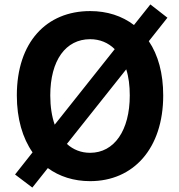

<svg xmlns="http://www.w3.org/2000/svg" viewBox="-20 -804 810 867"><path d="M126 43 196 -45C248 -7 313 14 387 14C582 14 717 -133 717 -373C717 -473 694 -556 652 -618L736 -724L659 -784L585 -691C531 -732 464 -754 387 -754C190 -754 56 -614 56 -373C56 -268 82 -180 127 -116L48 -16ZM207 -373C207 -532 277 -627 387 -627C431 -627 469 -611 498 -582L227 -241C214 -278 207 -323 207 -373ZM387 -114C346 -114 311 -128 282 -154L550 -491C561 -457 566 -417 566 -373C566 -215 496 -114 387 -114Z"/></svg>

Font: Source Han Sans CN
Style: Bold
Weight: 700
Designer: Ryoko NISHIZUKA 西塚涼子 (kana, bopomofo & ideographs); Paul D. Hunt (Latin, Greek & Cyrillic); Sandoll Communications 산돌커뮤니
Foundry: Adobe
Version: Version 2.001;hotconv 1.0.107;makeotfexe 2.5.65593